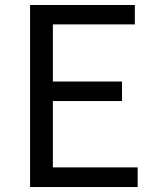

<svg xmlns="http://www.w3.org/2000/svg" viewBox="-20 -753 629 773"><path d="M101.1 0V-732.9H522.9V-654.8H192.9V-424.8H471.2V-346.2H192.9V-79.1H534.2V0Z"/></svg>

Font: Source Han Sans CN
Style: Regular
Weight: 400
Designer: Ryoko NISHIZUKA  (kana, bopomofo & ideographs); Paul D. Hunt (Latin, Greek & Cyrillic); Sandoll Communications , Soo-you
Foundry: Adobe
Version: Version 2.004;hotconv 1.0.118;makeotfexe 2.5.65603